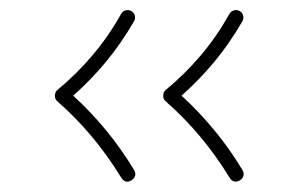

<svg xmlns="http://www.w3.org/2000/svg" viewBox="-20 -496 579 379"><path d="M453.6 -140.1Q440.9 -132.8 433.1 -145.5Q379.9 -232.4 306.6 -296.4Q301.8 -300.8 302.2 -307.9Q302.7 -314.9 307.1 -318.4Q343.8 -348.6 375.5 -385.7Q407.2 -422.9 433.1 -468.8Q436 -474.1 442.1 -475.6Q448.2 -477.1 453.1 -474.1Q458.5 -471.2 460 -465.3Q461.4 -459.5 458.5 -454.1Q433.1 -410.2 403.1 -374Q373 -337.9 338.4 -307.1Q372.6 -275.9 402.8 -239.3Q433.1 -202.6 458.5 -160.6Q465.3 -148.4 453.6 -140.1ZM239.7 -140.1Q227.1 -132.8 219.2 -145.5Q166 -232.4 92.8 -296.4Q87.9 -300.8 88.4 -307.9Q88.9 -314.9 93.3 -318.4Q129.9 -348.6 161.6 -385.7Q193.4 -422.9 219.2 -468.8Q222.2 -474.1 228.3 -475.6Q234.4 -477.1 239.3 -474.1Q244.6 -471.2 246.1 -465.3Q247.6 -459.5 244.6 -454.1Q219.2 -410.2 189.2 -374Q159.2 -337.9 124.5 -307.1Q158.7 -275.9 189 -239.3Q219.2 -202.6 244.6 -160.6Q251.5 -148.4 239.7 -140.1Z"/></svg>

Font: Mikhak ExtraLight
Style: Regular
Weight: 200
Designer: Amin Abedi
Version: Version 3.3